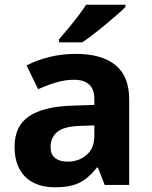

<svg xmlns="http://www.w3.org/2000/svg" viewBox="-20 -786 644 816"><path d="M302 -557Q412 -557 470.5 -509.5Q529 -462 529 -364V0H425L396 -74H392Q369 -45 344.5 -26Q320 -7 288.5 1.5Q257 10 211 10Q163 10 124.5 -8.5Q86 -27 64 -65.5Q42 -104 42 -163Q42 -250 103 -291.5Q164 -333 286 -337L381 -340V-364Q381 -407 358.5 -427Q336 -447 296 -447Q256 -447 218 -435.5Q180 -424 142 -407L93 -508Q137 -531 190.5 -544Q244 -557 302 -557ZM323 -251Q251 -249 223 -225Q195 -201 195 -162Q195 -128 215 -113.5Q235 -99 267 -99Q315 -99 348 -127.5Q381 -156 381 -208V-253ZM513 -756Q499 -742 476 -722Q453 -702 426.5 -680Q400 -658 374.5 -638.5Q349 -619 330 -606H231V-619Q247 -638 268.5 -663.5Q290 -689 311 -716.5Q332 -744 346 -766H513Z"/></svg>

Font: Noto Sans Sinhala
Style: Regular
Weight: 400
Designer: Jelle Bosma - Monotype Design Team
Foundry: Monotype Imaging Inc.
Version: Version 2.006